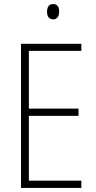

<svg xmlns="http://www.w3.org/2000/svg" viewBox="-20 -931 475 951"><path d="M243 -911C221 -911 213 -893 213 -873C213 -851 222 -835 243 -835C263 -835 273 -850 273 -874C273 -894 266 -911 243 -911ZM383 0V-36H123V-357H369V-393H123V-679H383V-714H84V0Z"/></svg>

Font: Noto Sans Gujarati Condensed ExtraLight
Style: Regular
Weight: 200
Width: 3
Designer: Jelle Bosma - Monotype Design Team, Universal Thirst
Foundry: Monotype Imaging Inc.
Version: Version 2.106